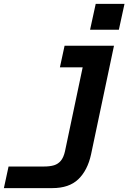

<svg xmlns="http://www.w3.org/2000/svg" viewBox="-47 -789 717 987"><path d="M222 178H-27L-3 67H178Q210 67 231 60.5Q252 54 266 37Q280 20 287 -11L378 -443H261L285 -554H539L421 5Q403 87 355.5 132.5Q308 178 222 178ZM445 -769H593L564 -636H416Z"/></svg>

Font: Azeret Mono SemiBold
Style: Italic
Weight: 600
Italic angle: -12°
Designer: Martin Vácha
Foundry: Displaay
Version: Version 1.000; Glyphs 3.0.3, build 3074